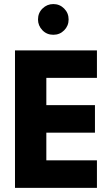

<svg xmlns="http://www.w3.org/2000/svg" viewBox="-20 -902 504 922"><path d="M445.5 0H52V-660H445.5V-528H202.5V-397H436V-265H202.5V-132H445.5ZM236 -735Q204.5 -735 183.5 -757Q162.5 -779 162.5 -808.5Q162.5 -840 184.2 -861.2Q206 -882.5 236 -882.5Q266.5 -882.5 288 -861Q309.5 -839.5 309.5 -808.5Q309.5 -778 288.2 -756.5Q267 -735 236 -735Z"/></svg>

Font: Lucymar Sans
Style: Bold
Weight: 700
Foundry: The League of Moveable Type (original font) / Main changes by Cristiano Sobral with portions from Mirco Monsees
Version: Version 2.001;August 30, 2020;FontCreator 13.0.0.2681 64-bit